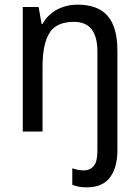

<svg xmlns="http://www.w3.org/2000/svg" viewBox="-20 -566 599 826"><path d="M353 240Q333 240 318 237Q303 234 291 229V158Q303 162 315 164.5Q327 167 342 167Q367 167 383 148.5Q399 130 399 83V-345Q399 -472 298 -472Q223 -472 193 -424.5Q163 -377 163 -279V0H78V-536H146L159 -463H163Q186 -504 226 -525Q266 -546 313 -546Q402 -546 443.5 -497Q485 -448 485 -350V81Q485 155 453 197.5Q421 240 353 240Z"/></svg>

Font: Noto Sans Thai SemCond
Style: Regular
Weight: 400
Width: 4
Designer: Monotype Design Team
Foundry: Monotype Imaging Inc.
Version: Version 2.002; ttfautohint (v1.8.4.7-5d5b)